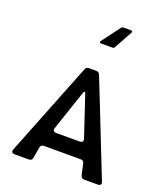

<svg xmlns="http://www.w3.org/2000/svg" viewBox="-214 -1408 1342 1552"><g transform="rotate(20 457.0 -632.0)"><path d="M449 -1081H547C555 -1081 561 -1084 565 -1092L650 -1246C656 -1256 651 -1264 640 -1264H575C567 -1264 562 -1261 557 -1255L440 -1099C432 -1089 436 -1081 449 -1081ZM99 0H219C236 0 249 -7 251 -24L268 -122C270 -137 283 -145 301 -145H613C631 -145 642 -137 645 -119L666 -25C670 -7 681 0 698 0H815C836 0 846 -13 838 -33L520 -838C514 -853 504 -860 487 -860H427C410 -860 400 -853 394 -838L75 -33C68 -13 76 0 99 0ZM355 -277C334 -277 324 -290 331 -310L446 -651C454 -676 461 -676 469 -651L583 -310C590 -290 580 -277 559 -277Z"/></g></svg>

Font: OpenDyslexic3
Style: Regular
Weight: 400
Designer: Abelardo Gonzalez
Version: Version 3.001;PS 003.001;hotconv 1.0.88;makeotf.lib2.5.64775